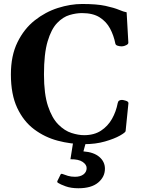

<svg xmlns="http://www.w3.org/2000/svg" viewBox="-20 -728 733 989"><path d="M413.6 14.6Q344.7 14.6 277.6 -3.2Q210.4 -21 155.8 -62Q101.1 -103 68.6 -172.4Q36.1 -241.7 36.1 -344.7Q36.1 -441.4 70.1 -510.5Q104 -579.6 158.9 -623Q213.9 -666.5 278.3 -687Q342.8 -707.5 403.3 -707.5Q478.5 -707.5 523.2 -697.8Q567.9 -688 592.8 -677.5Q617.7 -667 632.3 -664.6L641.1 -509.3Q642.1 -501 630.1 -495.4Q618.2 -489.7 611.8 -489.7Q610.4 -489.7 609.1 -489.5Q607.9 -489.3 605.5 -489.3Q596.7 -489.3 586.2 -492.4Q575.7 -495.6 574.2 -503.4Q565.9 -545.4 546.9 -581.1Q527.8 -616.7 493.2 -638.7Q458.5 -660.6 402.3 -660.6Q372.1 -660.6 338.1 -650.6Q304.2 -640.6 274.2 -609.4Q244.1 -578.1 225.3 -514.9Q206.5 -451.7 206.5 -344.7Q206.5 -243.2 227.3 -181.2Q248 -119.1 280.5 -86.7Q313 -54.2 348.4 -43Q383.8 -31.7 413.1 -31.7Q464.8 -31.7 500.2 -54.9Q535.6 -78.1 556.9 -115.7Q578.1 -153.3 586.4 -197.3Q588.4 -207 594.5 -210.2Q600.6 -213.4 608.4 -213.4Q614.3 -213.4 627.9 -209.2Q641.6 -205.1 641.6 -196.8L627 -52.7Q626.5 -45.9 597.7 -29.5Q568.8 -13.2 520.8 0.7Q472.7 14.6 413.6 14.6ZM383.8 241.7Q345.7 241.7 318.1 231.7Q290.5 221.7 278.8 213.9Q272.9 210 275.9 203.6Q278.8 198.2 283.7 188Q288.6 177.7 291.5 171.9Q294.4 165.5 301.3 168Q313.5 172.9 329.6 177.7Q345.7 182.6 366.2 182.6Q394 182.6 410.2 170.2Q426.3 157.7 426.3 137.7Q426.3 120.1 405.8 106Q385.3 91.8 342.8 92.3L358.9 -8.8H426.3L409.7 51.8Q462.9 55.7 491.7 80.3Q520.5 105 520.5 141.1Q520.5 183.1 485.6 212.4Q450.7 241.7 383.8 241.7Z"/></svg>

Font: Gelasio SemiBold
Style: Regular
Weight: 600
Designer: Eben Sorkin
Foundry: Eben Sorkin
Version: Version 1.008